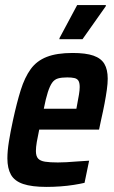

<svg xmlns="http://www.w3.org/2000/svg" viewBox="-20 -726 446 754"><path d="M163 8Q105 8 71 -3.5Q37 -15 23 -40Q9 -65 9 -104Q9 -133 15 -170.5Q21 -208 31 -254Q46 -323 61.5 -372.5Q77 -422 100.5 -454.5Q124 -487 163.5 -502.5Q203 -518 265 -518Q317 -518 347 -507.5Q377 -497 390 -475Q403 -453 403 -417Q403 -398 399.5 -373Q396 -348 390.5 -319Q385 -290 377 -255L369 -217H134Q128 -189 124.5 -168.5Q121 -148 121 -133Q121 -113 129.5 -103.5Q138 -94 157 -91Q176 -88 207 -88Q221 -88 241 -89Q261 -90 284 -92Q307 -94 330 -95L312 -8Q295 -4 270 0Q245 4 217 6Q189 8 163 8ZM152 -299H280L282 -310Q287 -336 290 -354Q293 -372 293 -384Q293 -401 288 -409Q283 -417 272 -419.5Q261 -422 244 -422Q222 -422 208 -418Q194 -414 185 -401.5Q176 -389 168 -364.5Q160 -340 152 -299ZM213 -572 214 -577 283 -706H396L395 -701L304 -572Z"/></svg>

Font: Saira Condensed SemiBold
Style: Italic
Weight: 600
Width: 3
Italic angle: -12°
Designer: Hector Gatti with collaboration of the Omnibus-Type team
Foundry: Omnibus-Type
Version: Version 1.101